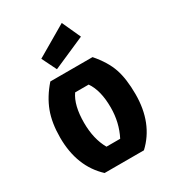

<svg xmlns="http://www.w3.org/2000/svg" viewBox="-177 -825 830 922"><g transform="rotate(-30 238.0 -363.5)"><path d="M347 0H129Q29 -93 29 -254Q29 -335 51.5 -395Q74 -455 123 -511H357Q409 -451 428 -394.5Q447 -338 447 -254Q447 -93 347 0ZM200 -105H276Q312 -175 312 -258Q312 -353 275 -406H200Q164 -355 164 -258Q164 -168 200 -105ZM140 -627 311 -727 358 -624 180 -546Z"/></g></svg>

Font: Jockey One
Style: Regular
Weight: 400
Designer: TypeTogether
Foundry: TypeTogether
Version: Version 1.002